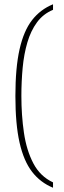

<svg xmlns="http://www.w3.org/2000/svg" viewBox="-20 -764 297 898"><path d="M228 114Q169 90 130 39.5Q91 -11 71.5 -97Q52 -183 52 -315Q52 -447 71.5 -533.5Q91 -620 130 -670Q169 -720 228 -744V-718Q182 -699 153 -659.5Q124 -620 108 -565.5Q92 -511 86 -447Q80 -383 80 -315Q80 -225 92 -143Q104 -61 136 0Q168 61 228 89Z"/></svg>

Font: Noto Serif Ethiopic SemiCondensed Thin
Style: Regular
Weight: 100
Width: 4
Designer: Monotype Design Team
Foundry: Monotype Imaging Inc.
Version: Version 2.102; ttfautohint (v1.8.4.7-5d5b)